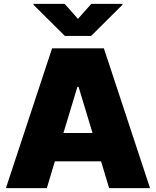

<svg xmlns="http://www.w3.org/2000/svg" viewBox="-20 -979 811 999"><path d="M223.6 0H10.7L251 -727.5H520.5L760.7 0H547.9L505.9 -139.6H265.6ZM382.8 -527.3 310.1 -287.1H461.4L388.7 -527.3ZM316.4 -959 385.7 -880.9 455.1 -959H617.2V-954.1L454.1 -792H317.4L154.3 -954.1V-959Z"/></svg>

Font: Inter Tight Black
Style: Regular
Weight: 900
Designer: Rasmus Andersson
Foundry: rsms
Version: Version 3.004; ttfautohint (v1.8.4.7-5d5b)